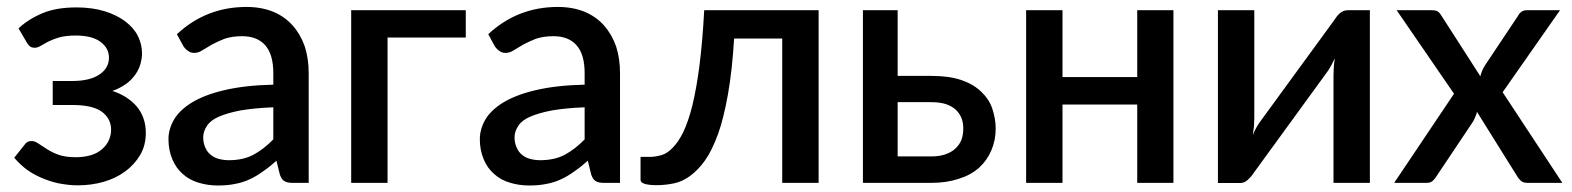

<svg xmlns="http://www.w3.org/2000/svg" viewBox="-20 -540 4641 567"><path d="M59.1 -414.6 34.7 -456.1Q63.5 -483.4 105.5 -501Q146 -518.1 206.1 -518.1Q252.4 -518.1 289.1 -506.8Q325.2 -495.6 349.6 -477.1Q375.5 -457.5 387.2 -433.6Q399.4 -409.2 399.4 -382.3Q399.4 -368.2 395 -352.1Q391.1 -336.9 380.4 -320.8Q368.7 -304.2 353.5 -293Q332.5 -278.3 312 -271.5Q356.9 -256.8 383.8 -225.6Q410.6 -193.4 410.6 -147.5Q410.6 -110.8 394 -82.5Q377 -53.7 349.6 -33.7Q321.8 -13.2 285.6 -2.9Q249 7.3 210 7.3Q186.5 7.3 161.6 2.9Q140.6 0 111.3 -11.2Q85 -21.5 63.5 -36.1Q41 -51.8 22 -74.2L53.2 -113.3Q59.6 -123.5 73.2 -123.5Q83 -123.5 93.3 -116.2Q100.1 -111.3 118.7 -99.6Q134.8 -89.4 152.8 -83Q173.3 -75.7 203.1 -75.7Q227.5 -75.7 247.6 -81.5Q266.6 -86.9 280.3 -98.6Q294.4 -110.4 300.8 -124.5Q308.1 -140.1 308.1 -156.7Q308.1 -189.9 280.3 -210.4Q252.9 -230 192.9 -230H135.7V-300.8H192.9Q245.1 -300.8 273.4 -319.8Q301.8 -338.9 301.8 -369.6Q301.8 -397.5 277.3 -416Q252.4 -435.1 203.1 -435.1Q175.8 -435.1 155.3 -429.7Q137.2 -424.3 122.1 -417Q117.2 -414.6 99.6 -404.3Q89.8 -398.9 83 -398.9Q75.2 -398.9 70.3 -401.9Q64.9 -404.8 59.1 -414.6Z M787.1 -128.4V-223.1Q733.9 -221.2 690.4 -213.9Q651.9 -206.5 626 -195.3Q601.6 -184.6 591.3 -168.5Q580.1 -151.9 580.1 -134.3Q580.1 -117.7 586.4 -104Q591.8 -91.3 602.1 -83Q612.3 -74.2 626 -70.8Q640.1 -66.9 656.2 -66.9Q697.8 -66.9 728.5 -83Q759.8 -100.1 787.1 -128.4ZM521.5 -403.8 502.4 -439Q588.9 -519.5 708 -519.5Q751.5 -519.5 786.6 -505.4Q820.8 -491.2 844.2 -464.8Q867.2 -439 879.9 -403.3Q891.6 -367.2 891.6 -324.2V0H843.8Q828.1 0 820.3 -4.9Q812 -9.3 806.6 -23.9L796.4 -65.4Q775.9 -46.9 757.8 -34.7Q737.8 -20 718.8 -11.2Q697.3 -1 675.3 2.9Q652.8 7.8 623.5 7.8Q593.8 7.8 566.4 -0.5Q539.6 -8.3 519.5 -26.4Q500 -43.5 489.3 -68.8Q477.5 -96.2 477.5 -128.9Q477.5 -158.7 493.7 -186.5Q509.8 -214.4 545.9 -236.8Q583.5 -259.8 641.1 -273.4Q702.6 -288.1 787.1 -290V-324.2Q787.1 -378.9 763.7 -405.8Q740.2 -433.1 694.8 -433.1Q665 -433.1 642.6 -425.3Q624 -418 606.4 -408.7Q596.7 -403.3 578.6 -392.1Q566.4 -383.8 553.2 -383.8Q542.5 -383.8 534.7 -390.1Q527.3 -395 521.5 -403.8Z M1355.5 -509.8V-429.2H1124.5V0H1017.1V-509.8Z M1706.5 -128.4V-223.1Q1653.3 -221.2 1609.9 -213.9Q1571.3 -206.5 1545.4 -195.3Q1521 -184.6 1510.7 -168.5Q1499.5 -151.9 1499.5 -134.3Q1499.5 -117.7 1505.9 -104Q1511.2 -91.3 1521.5 -83Q1531.7 -74.2 1545.4 -70.8Q1559.6 -66.9 1575.7 -66.9Q1617.2 -66.9 1647.9 -83Q1679.2 -100.1 1706.5 -128.4ZM1440.9 -403.8 1421.9 -439Q1508.3 -519.5 1627.4 -519.5Q1670.9 -519.5 1706.1 -505.4Q1740.2 -491.2 1763.7 -464.8Q1786.6 -439 1799.3 -403.3Q1811 -367.2 1811 -324.2V0H1763.2Q1747.6 0 1739.7 -4.9Q1731.4 -9.3 1726.1 -23.9L1715.8 -65.4Q1695.3 -46.9 1677.2 -34.7Q1657.2 -20 1638.2 -11.2Q1616.7 -1 1594.7 2.9Q1572.3 7.8 1543 7.8Q1513.2 7.8 1485.8 -0.5Q1459 -8.3 1439 -26.4Q1419.4 -43.5 1408.7 -68.8Q1397 -96.2 1397 -128.9Q1397 -158.7 1413.1 -186.5Q1429.2 -214.4 1465.3 -236.8Q1502.9 -259.8 1560.5 -273.4Q1622.1 -288.1 1706.5 -290V-324.2Q1706.5 -378.9 1683.1 -405.8Q1659.7 -433.1 1614.3 -433.1Q1584.5 -433.1 1562 -425.3Q1543.5 -418 1525.9 -408.7Q1516.1 -403.3 1498 -392.1Q1485.8 -383.8 1472.7 -383.8Q1461.9 -383.8 1454.1 -390.1Q1446.8 -395 1440.9 -403.8Z M2397.5 -509.8V0H2290V-426.3H2147.9Q2142.6 -335.4 2129.9 -262.2Q2116.7 -189 2100.6 -144.5Q2082 -94.2 2062.5 -66.9Q2041.5 -37.6 2018.1 -20.5Q1994.6 -3.4 1970.2 1.5Q1944.3 6.8 1919.9 6.8Q1871.6 6.8 1871.6 -8.8V-76.7H1899.4Q1915 -76.7 1933.6 -82Q1950.7 -86.9 1966.8 -104Q1982.9 -120.1 1997.6 -149.4Q2012.7 -181.2 2024.4 -227.5Q2037.1 -280.3 2045.4 -345.2Q2054.7 -417.5 2059.6 -509.8Z M2630.9 -78.1H2731Q2754.9 -78.1 2772.5 -84.5Q2789.6 -90.3 2801.8 -101.6Q2813.5 -112.8 2819.3 -127Q2824.7 -142.1 2824.7 -160.2Q2824.7 -177.2 2819.8 -190.4Q2814.9 -203.6 2803.2 -215.3Q2792 -226.1 2773.9 -232.4Q2755.9 -238.3 2730 -238.3H2630.9ZM2630.9 -315.9H2729.5Q2782.7 -315.9 2818.8 -303.7Q2854.5 -291.5 2877.9 -269Q2900.9 -247.1 2910.2 -219.7Q2920.4 -189 2920.4 -160.6Q2920.4 -126 2907.7 -96.2Q2895 -66.4 2871.6 -44.9Q2846.7 -22.9 2812 -12.2Q2775.4 0 2731 0H2528.3V-509.8H2630.9Z M3338.4 -509.8H3445.3V0H3338.4V-231.4H3117.7V0H3010.3V-509.8H3117.7V-312.5H3338.4Z M3960.4 -509.8H4025.4V0H3918V-319.3Q3918 -325.7 3918.9 -342.3Q3919.9 -356 3921.9 -368.2Q3918.5 -360.8 3912.1 -348.1Q3906.2 -337.4 3901.9 -331.1L3680.2 -26.4Q3674.3 -17.1 3664.1 -8.3Q3654.8 0.5 3641.6 0.5H3576.7V-509.8H3684.1V-190.4Q3684.1 -183.6 3683.1 -167Q3680.7 -147.5 3679.7 -141.1Q3688 -162.1 3700.2 -179.2L3921.9 -482.9Q3928.7 -494.1 3937.5 -501.5Q3947.3 -509.8 3960.4 -509.8Z M4417.5 -267.6 4593.8 0H4490.7Q4477.5 0 4471.2 -6.3Q4463.9 -12.7 4459.5 -21L4341.8 -209.5Q4337.9 -194.8 4329.6 -180.2L4223.1 -21Q4218.3 -12.7 4211.4 -6.3Q4205.1 0 4193.4 0H4097.2L4273.9 -263.2L4104.5 -509.8H4207.5Q4220.7 -509.8 4226.1 -506.3Q4231.4 -502.4 4235.8 -495.1L4351.6 -314.9Q4356.4 -333 4365.2 -346.7L4462.9 -493.2Q4471.7 -509.8 4488.3 -509.8H4586.9Z"/></svg>

Font: Lato-SemiBold
Style: Regular
Weight: 500
Designer: Lukasz Dziedzic with Adam Twardoch and Botio Nikoltchev
Foundry: tyPoland Lukasz Dziedzic
Version: ""